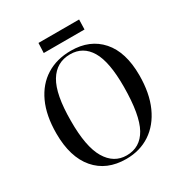

<svg xmlns="http://www.w3.org/2000/svg" viewBox="-204 -1037 1135 1199"><g transform="rotate(-30 363.5 -437.0)"><path d="M60 -342Q60 -471 101.5 -561Q143 -651 218.5 -698Q294 -745 396 -745Q533 -745 612 -655.5Q691 -566 691 -399Q691 -270 649.5 -177.5Q608 -85 533.5 -35.5Q459 14 360 14Q219 14 139.5 -79Q60 -172 60 -342ZM178 -365Q177 -179 229 -91.5Q281 -4 373 -4Q471 -4 520.5 -93Q570 -182 571 -384Q572 -564 523 -646Q474 -728 381 -728Q282 -728 230 -642Q178 -556 178 -365ZM246 -888H539L537 -817H243Z"/></g></svg>

Font: Literata 72pt Medium
Style: Italic
Weight: 500
Italic angle: -2°
Designer: Latin by Veronika Burian and Jose Scaglione. Greek by Irene Vlachou. Cyrillic by Vera Evstafieva
Foundry: TypeTogether
Version: Version 3.002